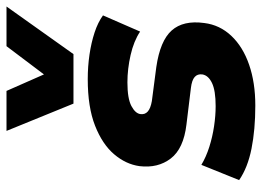

<svg xmlns="http://www.w3.org/2000/svg" viewBox="-130 -684 824 605"><g transform="rotate(-90 282.5 -381.0)"><path d="M253 11Q177 11 117 -1Q57 -13 18 -40L66 -159Q91 -144 122.5 -134Q154 -124 187.5 -119Q221 -114 251 -114Q300 -114 324 -125.5Q348 -137 351 -156Q353 -171 343 -180Q333 -189 308 -192L193 -206Q117 -215 86 -255.5Q55 -296 62 -354Q68 -397 99.5 -434Q131 -471 189.5 -494Q248 -517 336 -517Q376 -517 413.5 -511.5Q451 -506 483 -495.5Q515 -485 537 -469L486 -352Q456 -372 412 -382Q368 -392 326 -392Q275 -392 251.5 -379.5Q228 -367 226 -351Q224 -337 234 -328Q244 -319 267 -315L374 -301Q457 -289 489.5 -252.5Q522 -216 513 -150Q507 -101 472.5 -64.5Q438 -28 381.5 -8.5Q325 11 253 11ZM259 -562 173 -773H299L351 -655L440 -773H565L415 -562Z"/></g></svg>

Font: Nunito Sans 7pt Black
Style: Italic
Weight: 900
Italic angle: -9°
Version: Version 3.101;gftools[0.9.27]